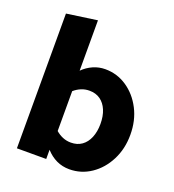

<svg xmlns="http://www.w3.org/2000/svg" viewBox="-136 -847 871 960"><g transform="rotate(20 300.0 -366.5)"><path d="M59 -1V-718L221 -741V-473Q245 -497 275.5 -510.5Q306 -524 340 -524Q403 -524 455 -489Q507 -454 538 -394Q569 -334 569 -258Q569 -183 538 -122.5Q507 -62 455 -27Q403 8 340 8Q303 8 271.5 -7Q240 -22 215 -50V-1ZM302 -120Q336 -120 360 -137Q384 -154 397 -185.5Q410 -217 410 -258Q410 -300 397 -331Q384 -362 360 -379Q336 -396 302 -396Q279 -396 258.5 -387.5Q238 -379 221 -364V-152Q238 -137 258.5 -128.5Q279 -120 302 -120Z"/></g></svg>

Font: Red Hat Mono
Style: Regular
Weight: 300
Monospace: yes
Designer: Pentagram, MCKL
Foundry: Pentagram, MCKL
Version: Version 1.023